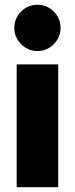

<svg xmlns="http://www.w3.org/2000/svg" viewBox="-20 -785 314 805"><path d="M50 0V-515H224V0ZM137 -571Q97 -571 68.5 -600Q40 -629 40 -668Q40 -708 68.5 -736.5Q97 -765 137 -765Q177 -765 205.5 -736.5Q234 -708 234 -668Q234 -629 205.5 -600Q177 -571 137 -571Z"/></svg>

Font: MuseoModerno Thin ExtraBold
Style: Regular
Weight: 800
Version: Version 1.002